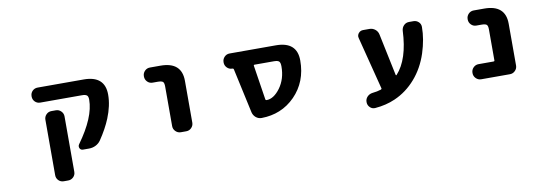

<svg xmlns="http://www.w3.org/2000/svg" viewBox="-58 -914 4115 1476"><g transform="rotate(-10 2000.0 -176.0)"><path d="M342.8 197.3Q318.4 197.3 301.8 180.7Q285.2 164.1 285.2 139.6V-293Q285.2 -316.4 301.8 -333.5Q318.4 -350.6 342.8 -350.6H377Q400.4 -350.6 417.5 -333.5Q434.6 -316.4 434.6 -293V139.6Q434.6 164.1 417.5 180.7Q400.4 197.3 377 197.3ZM530.3 -16.6Q512.7 -16.6 504.9 -32.2Q502 -39.1 502 -45.9Q502 -54.7 507.8 -62.5Q643.6 -250 643.6 -386.7Q643.6 -411.1 633.8 -419.9Q623 -429.7 593.8 -429.7H269.5Q245.1 -429.7 228.5 -446.3Q211.9 -462.9 211.9 -487.3V-489.3Q211.9 -513.7 228.5 -530.3Q245.1 -546.9 269.5 -546.9H628.9Q793.9 -546.9 793.9 -399.4Q793.9 -314.5 754.9 -218.8Q724.6 -144.5 669.9 -63.5Q654.3 -41 629.9 -28.8Q605.5 -16.6 578.1 -16.6Z M1293.9 -17.6Q1270.5 -17.6 1253.4 -34.7Q1236.3 -51.8 1236.3 -75.2V-384.8Q1236.3 -413.1 1226.6 -421.9Q1215.8 -430.7 1185.5 -430.7H1146.5Q1122.1 -430.7 1105.5 -447.8Q1088.9 -464.8 1088.9 -488.3V-491.2Q1088.9 -514.6 1105.5 -531.7Q1122.1 -548.8 1146.5 -548.8H1228.5Q1393.6 -548.8 1393.6 -401.4V-75.2Q1393.6 -51.8 1377 -34.7Q1360.4 -17.6 1335.9 -17.6Z M1925.8 -17.6Q1924.8 -17.6 1924.8 -17.6Q1900.4 -17.6 1880.9 -33.2Q1861.3 -49.8 1855.5 -74.2L1779.3 -423.8Q1777.3 -430.7 1769.5 -430.7H1768.6Q1744.1 -430.7 1727.5 -447.8Q1710.9 -464.8 1710.9 -488.3V-491.2Q1710.9 -514.6 1727.5 -531.7Q1744.1 -548.8 1768.6 -548.8H2128.9Q2293.9 -548.8 2293.9 -401.4Q2293.9 -318.4 2267.1 -249.5Q2240.2 -180.7 2187 -126.5Q2133.8 -72.3 2066.4 -44.9Q2002 -18.6 1925.8 -17.6ZM2092.8 -214.8Q2143.6 -284.2 2143.6 -381.8Q2143.6 -411.1 2133.3 -420.9Q2123 -430.7 2092.8 -430.7H1941.4Q1934.6 -430.7 1935.5 -423.8L1977.5 -153.3Q1978.5 -146.5 1986.3 -146.5Q2042 -146.5 2092.8 -214.8Z M2797.9 58.6Q2795.9 58.6 2793 58.6Q2772.5 58.6 2757.8 43.9Q2740.2 27.3 2740.2 2.9V1Q2740.2 -22.5 2756.8 -39.6Q2773.4 -56.6 2797.9 -59.6Q2835.9 -63.5 2865.2 -73.2Q2873 -76.2 2871.1 -83L2766.6 -492.2Q2764.6 -498 2764.6 -503.9Q2764.6 -518.6 2774.4 -531.2Q2788.1 -547.9 2809.6 -547.9H2859.4Q2884.8 -547.9 2904.3 -532.2Q2923.8 -516.6 2928.7 -491.2L2997.1 -164.1Q2998 -162.1 3000 -161.6Q3002 -161.1 3003.9 -163.1Q3099.6 -267.6 3109.4 -490.2Q3111.3 -514.6 3127.9 -531.2Q3144.5 -547.9 3168.9 -547.9H3203.1Q3226.6 -547.9 3244.1 -531.2Q3259.8 -515.6 3259.8 -493.2Q3259.8 -398.4 3225.6 -292Q3189.5 -181.6 3119.1 -101.1Q3048.8 -20.5 2955.1 20.5Q2883.8 51.8 2797.9 58.6Z M3638.7 -17.6Q3615.2 -17.6 3598.1 -34.7Q3581.1 -51.8 3581.1 -75.2V-78.1Q3581.1 -101.6 3598.1 -118.7Q3615.2 -135.7 3638.7 -135.7H3755.9Q3763.7 -135.7 3763.7 -142.6V-384.8Q3763.7 -413.1 3753.9 -421.9Q3743.2 -430.7 3712.9 -430.7H3673.8Q3649.4 -430.7 3632.8 -447.8Q3616.2 -464.8 3616.2 -488.3V-491.2Q3616.2 -514.6 3632.8 -531.7Q3649.4 -548.8 3673.8 -548.8H3755.9Q3920.9 -548.8 3920.9 -401.4V-75.2Q3920.9 -51.8 3903.8 -34.7Q3886.7 -17.6 3863.3 -17.6Z"/></g></svg>

Font: Rounded Mgen+ 1mn bold
Style: Bold
Weight: 700
Designer: [Source Han Sans]
Ryoko NISHIZUKA  (kana & ideographs); Paul D. Hunt (Latin, Greek & Cyrillic); Wenlong ZHANG  (bopomofo
Version: Version 1.059.20150602